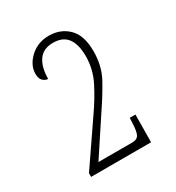

<svg xmlns="http://www.w3.org/2000/svg" viewBox="-116 -897 536 585"><g transform="rotate(-30 151.5 -604.5)"><path d="M37 -386V-399L139 -548Q165 -585 186 -626Q207 -667 207 -713Q207 -754 191 -776Q175 -798 140 -798Q106 -798 89.5 -774.5Q73 -751 73 -710Q63 -710 55 -718Q47 -726 47 -742Q47 -773 74 -798Q101 -823 140 -823Q181 -823 208 -796.5Q235 -770 235 -714Q235 -662 212.5 -621.5Q190 -581 164 -543L79 -414H198Q215 -414 221 -425Q227 -436 228 -464L229 -483H249L248 -386Z"/></g></svg>

Font: Noto Serif Tamil ExtraCondensed Thin
Style: Regular
Weight: 100
Width: 2
Designer: Indian Type Foundry, Tom Grace, and the Monotype Design Team
Foundry: Monotype Imaging Inc.
Version: Version 2.004; ttfautohint (v1.8.4.7-5d5b)